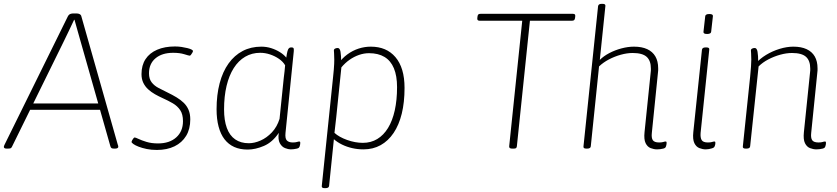

<svg xmlns="http://www.w3.org/2000/svg" viewBox="-38 -772 4358 1000"><path d="M-3 2Q-11 2 -14.5 -0.5Q-18 -3 -18 -7Q-18 -9 -17 -12Q-16 -15 -14 -19L315 -686Q318 -692 322 -695.5Q326 -699 332 -700.5Q338 -702 346 -702H357Q366 -702 371.5 -700.5Q377 -699 381 -695.5Q385 -692 386 -686L575 -20Q577 -16 577.5 -12.5Q578 -9 578 -7Q578 -3 573.5 -0.5Q569 2 561 2H557Q547 2 543 -0.5Q539 -3 537 -10L383 -552Q374 -583 366 -612Q358 -641 350 -669H348Q335 -641 321 -612Q307 -583 292 -552L24 -7Q21 -1 16.5 0.5Q12 2 1 2ZM101 -200V-233H500V-200Z M779 9Q750 9 726 4Q702 -1 684 -8Q666 -15 656.5 -22Q647 -29 647 -33Q648 -37 650.5 -42Q653 -47 657 -51.5Q661 -56 663 -56Q668 -56 683.5 -48.5Q699 -41 725 -33Q751 -25 785 -25Q845 -25 880 -56.5Q915 -88 915 -141Q915 -177 900.5 -198.5Q886 -220 862 -234Q838 -248 809 -261Q789 -270 769.5 -281Q750 -292 734 -306.5Q718 -321 708.5 -340.5Q699 -360 699 -386Q699 -432 720 -464Q741 -496 780.5 -513Q820 -530 873 -530Q891 -530 907.5 -527.5Q924 -525 938 -521.5Q952 -518 959.5 -514Q967 -510 967 -506Q967 -503 963.5 -497Q960 -491 956.5 -486.5Q953 -482 950 -482Q946 -482 922 -489.5Q898 -497 864 -497Q806 -497 772 -468.5Q738 -440 738 -390Q738 -361 752 -343Q766 -325 788.5 -313.5Q811 -302 835 -290Q860 -278 881.5 -265Q903 -252 919 -236.5Q935 -221 944 -200Q953 -179 953 -150Q953 -100 931.5 -64.5Q910 -29 871 -10Q832 9 779 9Z M1252 7Q1212 7 1182 -6.5Q1152 -20 1131.5 -46.5Q1111 -73 1100.5 -112.5Q1090 -152 1090 -203Q1090 -278 1106 -338.5Q1122 -399 1152.5 -441.5Q1183 -484 1226 -506.5Q1269 -529 1323 -529Q1350 -529 1375 -521Q1400 -513 1420.5 -500Q1441 -487 1453 -472Q1456 -493 1459 -504.5Q1462 -516 1466.5 -520.5Q1471 -525 1477 -525H1480Q1490 -525 1491.5 -519.5Q1493 -514 1492 -504L1449 -80Q1446 -51 1456 -40.5Q1466 -30 1487 -30Q1501 -30 1508.5 -32.5Q1516 -35 1521 -35Q1524 -35 1525 -33Q1526 -31 1526 -28Q1526 -24 1525 -18.5Q1524 -13 1522.5 -9Q1521 -5 1519 -3Q1516 0 1508.5 2Q1501 4 1492 5Q1483 6 1476 6Q1464 6 1447 -0.5Q1430 -7 1419.5 -26Q1409 -45 1414 -80Q1381 -31 1336.5 -12Q1292 7 1252 7ZM1258 -26Q1287 -26 1319 -40Q1351 -54 1378 -82.5Q1405 -111 1418 -153L1440 -367Q1442 -380 1444 -400Q1446 -420 1447 -432Q1436 -451 1415 -465.5Q1394 -480 1368.5 -488.5Q1343 -497 1317 -497Q1274 -497 1239 -476.5Q1204 -456 1179.5 -417.5Q1155 -379 1142 -324.5Q1129 -270 1129 -202Q1129 -145 1143.5 -105.5Q1158 -66 1187 -46Q1216 -26 1258 -26Z M1653 208Q1644 208 1640.5 205Q1637 202 1638 196L1697 -373Q1699 -392 1700.5 -409Q1702 -426 1702.5 -439.5Q1703 -453 1703 -461Q1703 -482 1702 -494Q1701 -506 1701 -509Q1701 -513 1703 -515.5Q1705 -518 1708.5 -519.5Q1712 -521 1715 -521.5Q1718 -522 1721 -522Q1732 -522 1735.5 -502.5Q1739 -483 1739 -447Q1739 -431 1737.5 -419.5Q1736 -408 1732 -395L1723 -439Q1744 -469 1771.5 -489Q1799 -509 1830 -519Q1861 -529 1893 -529Q1934 -529 1966 -515.5Q1998 -502 2021.5 -474.5Q2045 -447 2057 -407Q2069 -367 2069 -314Q2069 -239 2054.5 -180Q2040 -121 2012 -79.5Q1984 -38 1944.5 -16Q1905 6 1855 6Q1825 6 1796.5 -0.5Q1768 -7 1743.5 -19Q1719 -31 1701 -47L1676 196Q1675 208 1657 208ZM1852 -28Q1894 -28 1927 -48Q1960 -68 1983 -105.5Q2006 -143 2018 -197Q2030 -251 2030 -318Q2030 -377 2013.5 -416.5Q1997 -456 1964.5 -475.5Q1932 -495 1884 -495Q1858 -495 1832 -486Q1806 -477 1782.5 -460.5Q1759 -444 1740 -421L1720 -227Q1717 -197 1713.5 -163.5Q1710 -130 1704 -80Q1728 -58 1770 -43Q1812 -28 1852 -28Z M2629 2Q2613 2 2614 -10L2682 -664H2460Q2453 -664 2450 -667.5Q2447 -671 2448 -678L2449 -686Q2450 -694 2453.5 -697Q2457 -700 2465 -700H2946Q2953 -700 2956 -697Q2959 -694 2958 -686L2957 -678Q2956 -671 2952.5 -667.5Q2949 -664 2941 -664H2722L2654 -10Q2653 -3 2649.5 -0.5Q2646 2 2637 2Z M3384 6Q3368 6 3351 -0.5Q3334 -7 3324.5 -26.5Q3315 -46 3319 -84L3351 -395Q3352 -400 3352 -405.5Q3352 -411 3352 -415Q3352 -456 3330 -476Q3308 -496 3257 -496Q3228 -496 3195.5 -487Q3163 -478 3133.5 -462.5Q3104 -447 3082 -426L3039 -10Q3038 2 3020 2H3016Q3007 2 3003.5 -1Q3000 -4 3001 -10L3077 -740Q3078 -746 3082.5 -749Q3087 -752 3096 -752H3100Q3109 -752 3112.5 -749Q3116 -746 3115 -740L3086 -460Q3106 -480 3135.5 -495.5Q3165 -511 3199 -520Q3233 -529 3264 -529Q3305 -529 3333 -516Q3361 -503 3375.5 -478Q3390 -453 3390 -416Q3390 -411 3390 -405.5Q3390 -400 3389 -395L3357 -80Q3354 -54 3362 -42Q3370 -30 3395 -30Q3409 -30 3416.5 -32.5Q3424 -35 3429 -35Q3432 -35 3433 -33Q3434 -31 3434 -28Q3434 -24 3433 -18.5Q3432 -13 3430.5 -9Q3429 -5 3427 -3Q3424 0 3416.5 2Q3409 4 3400 5Q3391 6 3384 6Z M3638 6Q3622 6 3605 -0.5Q3588 -7 3578.5 -26.5Q3569 -46 3573 -84L3618 -513Q3619 -519 3623.5 -522Q3628 -525 3637 -525H3641Q3650 -525 3653.5 -522Q3657 -519 3656 -513L3611 -80Q3609 -55 3616.5 -42.5Q3624 -30 3649 -30Q3663 -30 3670.5 -32.5Q3678 -35 3683 -35Q3686 -35 3687 -33Q3688 -31 3688 -28Q3688 -24 3687 -19Q3686 -14 3684.5 -10.5Q3683 -7 3681 -5Q3678 -2 3670.5 0.5Q3663 3 3654 4.5Q3645 6 3638 6ZM3645 -595Q3634 -595 3629.5 -598Q3625 -601 3626 -607L3635 -687Q3635 -692 3640 -695.5Q3645 -699 3656 -699Q3667 -699 3671.5 -696Q3676 -693 3675 -687L3666 -607Q3666 -602 3661 -598.5Q3656 -595 3645 -595Z M4214 6Q4198 6 4181 -0.5Q4164 -7 4154.5 -26.5Q4145 -46 4149 -84L4181 -395Q4182 -400 4182 -405.5Q4182 -411 4182 -415Q4182 -456 4160 -476Q4138 -496 4087 -496Q4058 -496 4025.5 -487Q3993 -478 3963.5 -462.5Q3934 -447 3913 -426L3869 -10Q3868 2 3850 2H3846Q3837 2 3833.5 -1Q3830 -4 3831 -10L3869 -373Q3872 -402 3873.5 -425.5Q3875 -449 3875 -461Q3875 -482 3874 -494Q3873 -506 3873 -509Q3873 -513 3875 -515.5Q3877 -518 3880.5 -519.5Q3884 -521 3887 -521.5Q3890 -522 3893 -522Q3904 -522 3907.5 -502.5Q3911 -483 3911 -447Q3911 -440 3910 -435Q3909 -430 3907 -425L3896 -439Q3919 -466 3952 -486Q3985 -506 4022.5 -517.5Q4060 -529 4094 -529Q4135 -529 4163 -516Q4191 -503 4205.5 -478Q4220 -453 4220 -416Q4220 -411 4220 -405.5Q4220 -400 4219 -395L4187 -80Q4184 -54 4192 -42Q4200 -30 4225 -30Q4239 -30 4246.5 -32.5Q4254 -35 4259 -35Q4262 -35 4263 -33Q4264 -31 4264 -28Q4264 -24 4263 -18.5Q4262 -13 4260.5 -9Q4259 -5 4257 -3Q4254 0 4246.5 2Q4239 4 4230 5Q4221 6 4214 6Z"/></svg>

Font: Asap Thin
Style: Italic
Weight: 250
Italic angle: -6°
Designer: Pablo Cosgaya
Foundry: Omnibus-Type
Version: Version 3.001